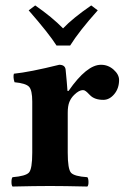

<svg xmlns="http://www.w3.org/2000/svg" viewBox="-20 -681 468 703"><path d="M236.8 -514.2H187Q159.2 -558.1 85 -643.1L108.9 -661.1Q170.9 -618.2 210.9 -577.1Q246.1 -614.3 314 -661.1L337.9 -643.1Q270 -567.4 236.8 -514.2ZM228 -268.1V-122.1Q228 -62 240 -48.6Q252 -35.2 299.8 -32.2Q303.7 -28.3 304 -15.1Q304.2 -2 299.8 2Q213.9 0 163.1 0Q109.9 0 25.9 2Q22 -2 22 -14.9Q22 -27.8 25.9 -32.2Q73.7 -36.1 85.9 -49.1Q98.1 -62 98.1 -122.1V-309.1Q98.1 -351.1 86.2 -363.5Q74.2 -376 33.2 -379.9Q27.3 -397.9 30.8 -411.1Q88.9 -417 196.8 -443.8Q217.8 -443.8 220.2 -426.8Q225.1 -377.9 227.1 -348.1H231Q297.9 -444.3 350.1 -443.8Q376 -443.8 396 -426Q416 -408.2 416 -388.2Q416 -357.4 398.4 -336.4Q380.9 -315.4 358.4 -315.4Q326.7 -315.4 310.1 -332Q308.1 -334 304.7 -337.4Q301.3 -340.8 299.3 -342.8Q297.4 -344.7 294.4 -346.9Q291.5 -349.1 289.1 -350.1Q286.6 -351.1 283.7 -351.1Q269.5 -351.1 252 -334Q240.2 -322.8 234.1 -307.9Q228 -293 228 -268.1Z"/></svg>

Font: Linux Libertine
Style: Bold
Weight: 700
Designer: Philipp H. Poll
Foundry: Philipp H. Poll
Version: Version 5.0.3